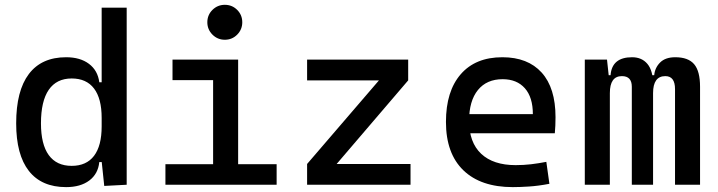

<svg xmlns="http://www.w3.org/2000/svg" viewBox="-20 -764 2970 794"><path d="M253.4 9.8Q151.9 9.8 99.4 -57.1Q46.9 -124 46.9 -253.9Q46.9 -388.7 99.4 -458Q151.9 -527.3 253.4 -527.3Q311.5 -527.3 347.9 -500Q384.3 -472.7 390.6 -423.8H430.7L400.4 -276.4Q400.4 -356.4 368.9 -397.9Q337.4 -439.5 276.4 -439.5Q213.9 -439.5 181.6 -392.6Q149.4 -345.7 149.4 -253.9Q149.4 -167 181.6 -122.6Q213.9 -78.1 276.4 -78.1Q337.4 -78.1 368.9 -119.6Q400.4 -161.1 400.4 -241.2L435.5 -93.8H390.6Q385.7 -44.9 349.4 -17.6Q313 9.8 253.4 9.8ZM411.1 4.9 400.4 -96.7V-732.4H503.9V0Z M861.3 0V-488.3H964.8V0ZM664.1 0V-85H871.1V0ZM955.1 0V-85H1124V0ZM693.4 -432.6V-517.6H964.8V-432.6ZM909.7 -599.6Q879.9 -599.6 858.6 -620.8Q837.4 -642.1 837.4 -671.9Q837.4 -702.1 858.6 -723.1Q879.9 -744.1 909.7 -744.1Q939.9 -744.1 960.9 -723.1Q981.9 -702.1 981.9 -671.9Q981.9 -642.1 960.9 -620.8Q939.9 -599.6 909.7 -599.6Z M1321.3 -26.4 1250 -85.9 1596.7 -489.3 1668 -431.6ZM1250 0V-85.9H1677.7V0ZM1250 -431.6V-517.6H1668V-431.6Z M2100.6 9.8Q1968.3 9.8 1896.2 -59.8Q1824.2 -129.4 1824.2 -259.8Q1824.2 -386.7 1885.3 -457Q1946.3 -527.3 2057.6 -527.3Q2162.6 -527.3 2220 -463.9Q2277.3 -400.4 2277.3 -279.3Q2277.3 -243.7 2274.4 -212.9H1911.1V-292H2183.6Q2183.6 -361.8 2150.4 -399.2Q2117.2 -436.5 2058.6 -436.5Q1992.7 -436.5 1956.3 -391.6Q1919.9 -346.7 1919.9 -264.6Q1919.9 -174.8 1970 -127.9Q2020 -81.1 2112.3 -81.1Q2144.5 -81.1 2175.8 -84.7Q2207 -88.4 2239.3 -94.7L2252 -3.9Q2206.1 4.9 2168 7.3Q2129.9 9.8 2100.6 9.8Z M2771.5 0V-395.5Q2771.5 -449.2 2731.4 -449.2Q2680.7 -449.2 2680.7 -378.9L2645.5 -453.1H2685.5Q2688 -483.4 2709.7 -505.4Q2731.4 -527.3 2772.5 -527.3Q2826.2 -527.3 2850.6 -498.5Q2875 -469.7 2875 -405.3V0ZM2398.4 0V-517.6H2490.2L2502 -408.2V0ZM2592.8 0V-405.3Q2592.8 -449.2 2551.8 -449.2Q2502 -449.2 2502 -378.9L2471.7 -453.1H2504.9Q2510.7 -527.3 2593.8 -527.3Q2634.3 -527.3 2657.5 -499.5Q2680.7 -471.7 2680.7 -415V0Z"/></svg>

Font: Cascadia Mono PL
Style: Regular
Weight: 400
Monospace: yes
Designer: Aaron Bell
Foundry: Saja Typeworks
Version: Version 2102.003